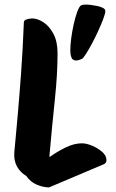

<svg xmlns="http://www.w3.org/2000/svg" viewBox="-20 -809 511 844"><path d="M195 15Q167 14 140 2Q113 -10 96 -35Q68 -52 54 -78.5Q40 -105 43 -140Q50 -214 57.5 -298.5Q65 -383 72.5 -485Q80 -587 85 -713Q87 -721 97.5 -724Q108 -727 121 -728Q145 -728 171 -711Q197 -694 215 -660Q233 -626 233 -575Q233 -483 221 -370Q209 -257 197 -120H200Q232 -143 269 -161Q306 -179 340 -179Q360 -179 385 -168.5Q410 -158 429 -141.5Q448 -125 448 -105Q448 -92 436 -87ZM315 -543Q299 -543 294 -556.5Q289 -570 289 -586Q289 -609 293 -640Q297 -671 304 -702.5Q311 -734 319.5 -757Q328 -780 336 -785Q341 -789 361 -789Q365 -789 378 -787.5Q391 -786 406 -783Q421 -780 432 -774.5Q443 -769 443 -761Q443 -750 434 -726Q425 -702 411.5 -672.5Q398 -643 383.5 -616Q369 -589 357 -570.5Q345 -552 340 -550Q324 -543 315 -543Z"/></svg>

Font: Protest Riot
Style: Regular
Weight: 400
Designer: Octavio Pardo
Foundry: Ashler Design
Version: Version 2.005; ttfautohint (v1.8.4.7-5d5b)